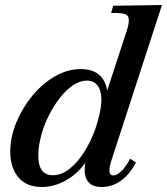

<svg xmlns="http://www.w3.org/2000/svg" viewBox="-20 -733 667 767"><path d="M147 14Q85 14 53 -25Q21 -64 21 -127Q21 -184 44.5 -242Q68 -300 108 -349Q148 -398 198.5 -427.5Q249 -457 303 -457Q363 -457 390 -419Q417 -381 406 -315L389 -313L486 -609Q499 -648 492.5 -664.5Q486 -681 448 -681H424L432 -710L627 -713L426 -95Q405 -32 433 -32Q447 -32 465 -49.5Q483 -67 500 -99L523 -84Q498 -36 463 -11Q428 14 386 14Q357 14 341.5 2Q326 -10 321 -30.5Q316 -51 320 -78.5Q324 -106 335 -138L347 -126Q313 -58 259 -22Q205 14 147 14ZM191 -33Q225 -33 257 -58Q289 -83 315.5 -124.5Q342 -166 360 -215Q371 -248 378 -279Q385 -310 385 -334Q385 -371 370 -391Q355 -411 327 -411Q300 -411 272 -392.5Q244 -374 219.5 -342.5Q195 -311 175.5 -272.5Q156 -234 145 -193.5Q134 -153 133 -117Q131 -33 191 -33Z"/></svg>

Font: Baskervville SemiBold
Style: Italic
Weight: 600
Italic angle: -18°
Version: Version 1.100